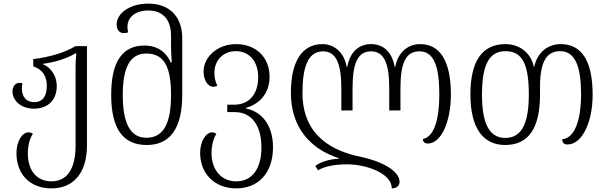

<svg xmlns="http://www.w3.org/2000/svg" viewBox="-20 -791 3352 1062"><path d="M265 251C384 251 461 168 461 14V-536H398C336 -499 257 -476 164 -464V-424C217 -407 239 -366 239 -317C239 -260 217 -226 169 -226C127 -226 101 -254 101 -302C101 -311 102 -320 104 -330C99 -332 93 -333 89 -333C64 -333 49 -311 49 -286C49 -237 93 -190 168 -190C243 -190 294 -236 294 -315C294 -363 269 -415 217 -436V-438C287 -447 348 -467 398 -496H402C399 -466 398 -441 398 -419V15C398 140 353 212 265 212C176 212 134 143 134 59C134 13 144 -24 162 -51C154 -56 146 -59 137 -59C104 -59 71 -11 71 56C71 170 143 251 265 251Z M792 11C917 11 988 -76 988 -266V-579C988 -704 913 -771 800 -771C699 -771 625 -718 625 -655C625 -629 639 -608 664 -608C673 -608 680 -609 689 -612C686 -622 685 -632 685 -643C685 -696 730 -733 800 -733C874 -733 926 -690 926 -593V-548C926 -518 927 -479 930 -445H925C899 -502 853 -539 778 -539C659 -539 595 -452 595 -267C595 -76 662 11 792 11ZM789 -29C703 -29 659 -106 659 -265C659 -415 698 -495 789 -495C893 -495 926 -413 926 -266C926 -110 886 -29 789 -29Z M1287 251C1407 251 1490 168 1490 24C1490 -107 1420 -176 1340 -191V-194C1420 -217 1471 -278 1471 -367C1471 -473 1397 -547 1285 -547C1183 -547 1106 -476 1106 -395C1106 -346 1131 -311 1159 -311C1166 -311 1174 -312 1182 -317C1170 -343 1166 -361 1166 -390C1166 -456 1214 -508 1284 -508C1358 -508 1408 -453 1408 -364C1408 -268 1356 -212 1276 -212H1237V-171H1278C1367 -171 1426 -104 1426 25C1426 140 1376 212 1287 212C1198 212 1150 141 1150 57C1150 13 1160 -24 1177 -51C1169 -56 1161 -59 1153 -59C1120 -59 1087 -11 1087 54C1087 168 1165 251 1287 251Z M2304 -547C2240 -547 2182 -506 2166 -421H2163C2148 -507 2098 -547 2032 -547C1967 -547 1916 -506 1901 -421H1898C1882 -507 1824 -547 1764 -547C1652 -547 1589 -454 1589 -277C1589 -85 1697 33 1854 84V87C1806 89 1754 103 1724 127L1739 151C1776 129 1830 118 1901 118C2005 118 2147 167 2147 251C2173 251 2190 238 2190 214C2190 152 2085 99 1974 76C1835 48 1653 -30 1653 -277C1653 -415 1681 -507 1767 -507C1837 -507 1868 -443 1868 -302V-180H1930V-302C1930 -445 1961 -507 2032 -507C2102 -507 2133 -446 2133 -302V-180H2195V-302C2195 -442 2224 -507 2300 -507C2379 -507 2410 -426 2410 -268C2410 -130 2381 -34 2319 -22C2319 -7 2329 3 2346 3C2420 3 2474 -117 2474 -268C2474 -447 2418 -547 2304 -547Z M2774 11C2901 11 2967 -78 2967 -268V-311C2967 -445 3001 -508 3078 -508C3163 -508 3194 -420 3194 -269C3194 -127 3159 -27 3090 -21C3090 -2 3098 8 3119 8C3199 8 3258 -113 3258 -267C3258 -458 3195 -547 3081 -547C3013 -547 2952 -504 2935 -421H2933C2916 -503 2849 -547 2776 -547C2647 -547 2582 -454 2582 -268C2582 -81 2653 11 2774 11ZM2775 -28C2684 -28 2646 -112 2646 -268C2646 -426 2682 -508 2776 -508C2873 -508 2905 -429 2905 -268C2905 -123 2873 -28 2775 -28Z"/></svg>

Font: Noto Serif Georgian SemiCondensed Light
Style: Regular
Weight: 300
Width: 4
Designer: Monotype Design Team, Akaki Razmadze
Foundry: Google LLC
Version: Version 2.003